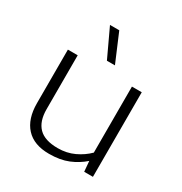

<svg xmlns="http://www.w3.org/2000/svg" viewBox="-162 -801 884 932"><g transform="rotate(30 279.5 -335.0)"><path d="M261 -522 187 -680H239L306 -522ZM243 10Q158 10 114 -38Q70 -86 70 -174V-474H125V-172Q125 -104 159 -69.5Q193 -35 266 -35Q316 -35 357.5 -54.5Q399 -74 429 -104V-474H484V0H435L430 -58Q395 -27 350 -8.5Q305 10 243 10Z"/></g></svg>

Font: Kanit ExtraLight
Style: Regular
Weight: 275
Designer: Katatrad Team
Foundry: CadsonDemak
Version: Version 2.000; ttfautohint (v1.8.3)